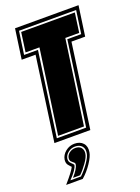

<svg xmlns="http://www.w3.org/2000/svg" viewBox="-151 -657 683 935"><g transform="rotate(-20 190.0 -190.0)"><path d="M40 0 101 -436H29L51 -591H380L358 -436H287L226 0ZM59 -18H211L272 -454H344L361 -573H65L48 -454H120ZM69 -27 131 -463H59L73 -564H351L337 -463H265L203 -27ZM24 211Q50 181 63 163.5Q76 146 80 137L78 136Q73 131 65 121Q57 111 59 93Q63 69 83.5 52.5Q104 36 130 36Q159 36 174.5 53.5Q190 71 185 100Q182 121 160 154Q138 187 110 211ZM51 197H106Q130 174 149.5 145.5Q169 117 171 100Q175 77 163 63.5Q151 50 128 50Q108 50 92 62.5Q76 75 73 93Q72 106 77.5 113Q83 120 88 124Q95 131 95 133Q92 155 51 197ZM67 190Q99 154 102 133Q103 126 97 121.5Q91 117 85 111Q79 105 80 93Q82 78 95.5 67.5Q109 57 127 57Q147 57 157 69Q167 81 164 100Q162 117 142.5 144.5Q123 172 104 190Z"/></g></svg>

Font: Alumni Sans Collegiate One SC
Style: Italic
Weight: 400
Italic angle: -8°
Designer: Robert E. Leuschke
Foundry: Robert E. Leuschke
Version: Version 1.100